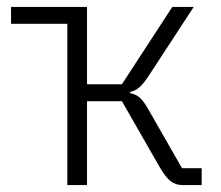

<svg xmlns="http://www.w3.org/2000/svg" viewBox="-20 -536 640 556"><path d="M175 -467H12V-516H232V-292H333L479 -516H541L409 -314Q395 -293 383.5 -283Q372 -273 357 -270V-266Q374 -263 385 -253Q396 -243 408 -222L507 -49H564V0H509Q489 0 474.5 -11Q460 -22 443 -51L333 -243H232V0H175Z"/></svg>

Font: IBM Plex Mono Light
Style: Regular
Weight: 300
Monospace: yes
Designer: Mike Abbink, Paul van der Laan, Pieter van Rosmalen
Foundry: Bold Monday
Version: Version 2.3